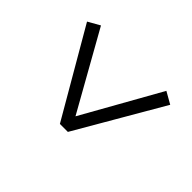

<svg xmlns="http://www.w3.org/2000/svg" viewBox="-115 -710 761 761"><g transform="rotate(-45 265.0 -330.0)"><path d="M85.5 -307.5 448.4 -96.7 476.7 -146.5 140.5 -335.5V-324.2L476.7 -513.1L448.4 -563L85.5 -352.2V-307.5Z"/></g></svg>

Font: Source Serif Variable
Style: Italic
Weight: 389
Italic angle: -12°
Designer: Frank Grießhammer
Foundry: Adobe Systems Incorporated
Version: Version 3.001;hotconv 1.0.111;makeotfexe 2.5.65597